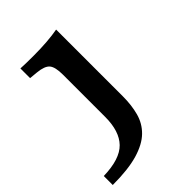

<svg xmlns="http://www.w3.org/2000/svg" viewBox="-221 -512 792 792"><g transform="rotate(-45 174.5 -116.5)"><path d="M140.3 -208.2V-275Q140.3 -319.4 126.1 -336.1Q111.9 -352.7 71 -356.7L34.4 -360.2V-416.7Q49.6 -415.9 66.3 -415.5Q83 -415.1 109.7 -415.1Q152.3 -415.1 188.1 -417.9Q223.9 -420.7 251.9 -425.9V-416.7V-208.2ZM-36.2 192.7V140.3Q60.2 137.9 100.3 96.6Q140.3 55.3 140.3 -27.8V-208.2H251.9V-36.3Q251.9 14.7 240.5 56.9Q229.1 99.1 198.3 129.2Q167.5 159.4 110.7 176.1Q53.9 192.7 -36.2 192.7Z"/></g></svg>

Font: Playfair 5pt SemiExpanded Light
Style: Regular
Weight: 300
Width: 6
Designer: Claus Eggers Sørensen
Foundry: Claus Eggers Sørensen
Version: Version 2.203